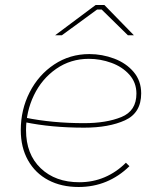

<svg xmlns="http://www.w3.org/2000/svg" viewBox="-20 -740 634 767"><path d="M63 -220Q63 -302 98.5 -371.5Q134 -441 196.5 -482.5Q259 -524 337 -524Q388 -524 436 -506Q484 -488 514 -452.5Q544 -417 544 -367Q544 -289 479.5 -259.5Q415 -230 316 -230Q185 -230 79 -252L81 -270Q189 -248 316 -248Q405 -248 465 -272.5Q525 -297 525 -366Q525 -410 497 -441.5Q469 -473 425 -489Q381 -505 335 -505Q262 -505 204.5 -465Q147 -425 115.5 -359.5Q84 -294 84 -220Q84 -124 142.5 -68Q201 -12 297 -12Q351 -12 398 -32Q445 -52 483 -90L497 -76Q455 -35 404 -14Q353 7 294 7Q225 7 173 -20.5Q121 -48 92 -99.5Q63 -151 63 -220ZM491 -599 386 -702H368L227 -599H200L362 -720H397L515 -599Z"/></svg>

Font: Fixel Italic Variable 20240409 Display Thin
Style: Italic
Weight: 100
Italic angle: -10°
Designer: AlfaBravo + MacPaw
Foundry: Kyrylo Tkachov, Marchela Mozhyna, Serhii Makarenko, Maria Weinstein, Zakhar Kryvoshyya
Version: Version 1.211;Glyphs 3.2 (3225)